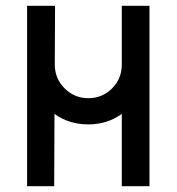

<svg xmlns="http://www.w3.org/2000/svg" viewBox="-20 -639 606 659"><path d="M398 -417V-619H493V0H398V-248Q348 -212 283 -212Q217 -212 167 -248L166 0H73V-619H169L168 -415Q169 -368 202.5 -335Q236 -302 283 -302Q331 -302 364.5 -335.5Q398 -369 398 -417Z"/></svg>

Font: Gulax
Style: Regular
Weight: 400
Designer: Morgan Gilbert
Foundry: VTF
Version: Version 1.001;hotconv 1.0.109;makeotfexe 2.5.65596